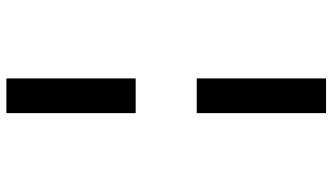

<svg xmlns="http://www.w3.org/2000/svg" viewBox="-236 -560 1024 591"><g transform="rotate(-90 275.5 -265.0)"><path d="M222.2 -170.9V227.1H329.1V-170.9ZM222.2 -756.8V-358.9H329.1V-756.8Z"/></g></svg>

Font: OpenSans
Style: Bold Italic
Weight: 700
Italic angle: -12°
Foundry: Ascender Corporation
Version: Version 1.10; ttfautohint (v1.2) -l 8 -r 50 -G 200 -x 14 -D 